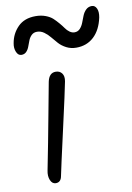

<svg xmlns="http://www.w3.org/2000/svg" viewBox="-87 -863 609 887"><g transform="rotate(-10 217.0 -419.5)"><path d="M48.8 -642.1Q33.2 -642.1 25.4 -660.6Q17.6 -679.2 22 -701.2Q29.3 -745.1 59.8 -776.1Q90.3 -807.1 143.1 -807.1Q168.5 -807.1 189.5 -799.3Q210.4 -791.5 222.9 -779.8Q235.4 -768.1 246.8 -754.6Q258.3 -741.2 266.4 -729.5Q274.4 -717.8 285.4 -710Q296.4 -702.1 308.1 -702.1Q323.7 -702.1 334 -713.1Q344.2 -724.1 350.1 -739.5Q356 -754.9 362.1 -770.5Q368.2 -786.1 379.4 -797.1Q390.6 -808.1 407.2 -808.1Q421.9 -808.1 429.4 -792.2Q437 -776.4 432.1 -750Q419.9 -692.9 386.7 -661.9Q353.5 -630.9 304.2 -630.9Q278.8 -630.9 258.1 -641.6Q237.3 -652.3 223.6 -667.5Q210 -682.6 197.5 -698Q185.1 -713.4 169.9 -724.1Q154.8 -734.9 137.2 -734.9Q121.6 -734.9 111.6 -725.3Q101.6 -715.8 96.2 -702.1Q90.8 -688.5 85.9 -674.8Q81.1 -661.1 72 -651.6Q63 -642.1 48.8 -642.1ZM102.1 -30.8Q85 -30.8 76.9 -50.3Q68.8 -69.8 74.2 -95.2Q99.6 -223.1 121.8 -342.8Q144 -462.4 150.9 -498Q159.2 -538.1 189.9 -538.1Q209 -538.1 219.2 -524.4Q229.5 -510.7 225.1 -486.8Q217.3 -445.3 178 -271.5Q138.7 -97.7 130.9 -59.1Q126 -30.8 102.1 -30.8Z"/></g></svg>

Font: Shantell Sans Bouncy
Style: Italic
Weight: 300
Italic angle: -11.31°
Designer: Stephen Nixon, Anya Danilova, Shantell Martin
Foundry: Arrow Type
Version: Version 1.006;[9816181b4]